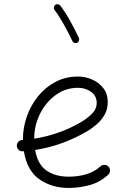

<svg xmlns="http://www.w3.org/2000/svg" viewBox="-20 -884 622 923"><path d="M500 -43.9Q459 -6.8 409.4 6.3Q359.9 19.5 310.1 19.5Q229 19.5 169.4 -22Q109.9 -63.5 94.7 -157.2Q92.3 -156.7 89.8 -156.7Q78.6 -155.8 70.3 -163.1Q62 -170.4 61 -181.6Q60.1 -192.9 67.4 -201.4Q74.7 -210 85.9 -210.9Q88.4 -210.9 90.3 -211.4Q90.3 -212.9 90.3 -214.8Q90.3 -270.5 109.1 -324.2Q127.9 -377.9 163.1 -421.4Q198.2 -464.8 247.1 -490.5Q295.9 -516.1 355.5 -516.1Q389.6 -516.1 422.4 -502Q455.1 -487.8 476.6 -460.4Q498 -433.1 498 -393.1Q498 -357.4 481.4 -330.1Q464.8 -302.7 442.1 -283.9Q419.4 -265.1 401.4 -254.4Q281.7 -183.6 148.9 -163.1Q160.6 -94.2 203.1 -64.5Q245.6 -34.7 310.1 -34.7Q355 -34.7 394.3 -46.1Q433.6 -57.6 462.9 -84.5Q471.2 -91.8 482.7 -91.3Q494.1 -90.8 502 -82.5Q509.3 -74.2 508.8 -62.7Q508.3 -51.3 500 -43.9ZM354.5 -461.9Q295.4 -461.9 247.8 -427.2Q200.2 -392.6 172.4 -336.9Q144.5 -281.2 144.5 -217.3Q268.1 -236.8 371.6 -298.3Q400.4 -315.4 422.6 -337.6Q444.8 -359.9 444.8 -389.6Q444.8 -422.9 418 -442.4Q391.1 -461.9 354.5 -461.9ZM245.1 -860.4Q250.5 -864.7 257.8 -863.8Q265.1 -862.8 269.5 -857.4Q292.5 -828.1 317.1 -783.7Q341.8 -739.3 359.4 -701.2Q361.8 -694.8 359.4 -687.7Q356.9 -680.7 350.6 -678.2Q344.2 -675.3 337.4 -678Q330.6 -680.7 327.6 -687Q311 -723.6 286.6 -766.8Q262.2 -810.1 242.2 -835.9Q237.8 -841.3 239 -848.6Q240.2 -856 245.1 -860.4Z"/></svg>

Font: Mikhak-DS2-FD Light
Style: Regular
Weight: 300
Designer: Amin Abedi
Version: Version 3.2